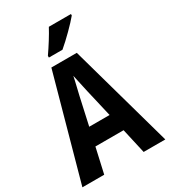

<svg xmlns="http://www.w3.org/2000/svg" viewBox="-222 -1108 1019 1151"><g transform="rotate(-30 287.0 -533.0)"><path d="M460 -990V-1000H307C283 -955 249 -901 215 -852V-840H309C357 -880 430 -953 460 -990ZM424 -66H574L374 -781H198L0 -66H151L190 -239H385ZM314 -549 358 -360H217L259 -550C265 -578 281 -639 287 -672C295 -634 304 -594 314 -549Z"/></g></svg>

Font: Noto Sans Malayalam UI Condensed
Style: Bold
Weight: 700
Width: 3
Designer: Jelle Bosma - Monotype Design Team
Foundry: Monotype Imaging Inc.
Version: Version 2.104